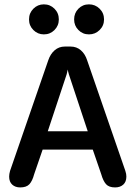

<svg xmlns="http://www.w3.org/2000/svg" viewBox="-20 -830 590 860"><path d="M70.5 9.5Q48.5 9.5 34.8 -3Q21 -15.5 21 -39Q21 -44.5 22 -51Q23 -57.5 25 -64.5L196 -559.5Q205.5 -588 224.8 -604.8Q244 -621.5 270.5 -621.5H296Q323 -621.5 342.2 -604.8Q361.5 -588 370.5 -559.5L541.5 -64.5Q544 -57.5 545 -51Q546 -44.5 546 -39Q546 -15.5 532 -3Q518 9.5 495.5 9.5Q468 9.5 455 -5Q442 -19.5 433.5 -49.5L395.5 -160H171L133 -49.5Q125 -19.5 111.8 -5Q98.5 9.5 70.5 9.5ZM194 -242H373L288.5 -497Q287 -502.5 285.5 -508.2Q284 -514 283 -518.5Q282.5 -514 281.2 -508.2Q280 -502.5 278.5 -497ZM176.5 -676Q149 -676 129.5 -695.5Q110 -715 110 -743Q110 -771.5 129.5 -791Q149 -810.5 176.5 -810.5Q204.5 -810.5 224 -791Q243.5 -771.5 243.5 -743Q243.5 -715 224 -695.5Q204.5 -676 176.5 -676ZM378.5 -676Q350.5 -676 331.2 -695.5Q312 -715 312 -743Q312 -771.5 331.2 -791Q350.5 -810.5 378.5 -810.5Q406.5 -810.5 426.2 -791Q446 -771.5 446 -743Q446 -715 426.2 -695.5Q406.5 -676 378.5 -676Z"/></svg>

Font: Sono Medium
Style: Regular
Weight: 500
Designer: Tyler Finck
Foundry: Tyler Finck
Version: Version 2.112